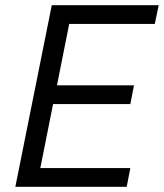

<svg xmlns="http://www.w3.org/2000/svg" viewBox="-20 -718 630 738"><path d="M467 0H39L179 -698H590L575 -626H246L199 -390H495L481 -318H184L135 -72H481Z"/></svg>

Font: Aneliza
Style: Italic
Weight: 400
Italic angle: -11.31°
Designer: Mike Abbink, Paul van der Laan, Pieter van Rosmalen
Foundry: Bold Monday
Version: Version 3.0